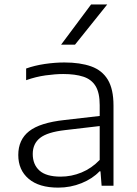

<svg xmlns="http://www.w3.org/2000/svg" viewBox="-20 -828 610 856"><path d="M239.5 8.5Q154 8.5 107.8 -30.8Q61.5 -70 61.5 -137Q61.5 -205 109.8 -243Q158 -281 268 -293L424.5 -311V-359.5Q424.5 -414.5 406 -444.5Q387.5 -474.5 351.2 -486.2Q315 -498 262 -498Q227 -498 183.5 -492Q140 -486 96.5 -470.5V-522.5Q134 -536 179.5 -542.8Q225 -549.5 267 -549.5Q337.5 -549.5 386.5 -532Q435.5 -514.5 460.8 -472.5Q486 -430.5 486 -357.5V0H433L428 -64H423.5Q393 -31.5 343.8 -11.5Q294.5 8.5 239.5 8.5ZM126 -141.5Q126 -94.5 156 -67.5Q186 -40.5 250.5 -40.5Q298.5 -40.5 343.5 -59Q388.5 -77.5 424.5 -115V-266L270.5 -248Q191.5 -239 158.8 -213.2Q126 -187.5 126 -141.5ZM252.5 -629 386 -808H458L314.5 -629Z"/></svg>

Font: Encode Sans Expanded Expanded Light
Style: Regular
Weight: 300
Width: 7
Designer: Multiple Designers
Foundry: Impallari Type
Version: Version 3.000; ttfautohint (v1.8.3) -l 8 -r 50 -G 200 -x 14 